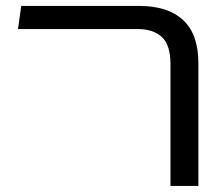

<svg xmlns="http://www.w3.org/2000/svg" viewBox="-20 -613 718 633"><path d="M542 0V-402.1Q542 -463.8 514.1 -490.5Q486.2 -517.2 433 -517.2H39.4L50 -593.4H439.5Q533.9 -593.4 583.9 -546.7Q634 -500 634 -405.1V0Z"/></svg>

Font: Noto Sans Hebrew Light
Style: Regular
Weight: 100
Version: Version 3.000